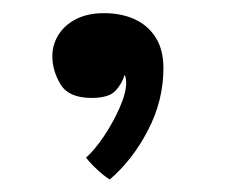

<svg xmlns="http://www.w3.org/2000/svg" viewBox="-20 -162 374 299"><path d="M151 117.5Q148.5 116.5 141 110.5Q133.5 104.5 125.8 96.8Q118 89 114 83.5Q127.5 71.5 141.8 50.2Q156 29 166.2 6Q176.5 -17 176.5 -33.5Q176.5 -40.5 174 -45.5Q170.5 -32.5 160.2 -21Q150 -9.5 122.5 -9.5Q87 -9.5 74.2 -30.8Q61.5 -52 61.5 -74.5Q61.5 -92.5 71.2 -108Q81 -123.5 99 -132.5Q117 -141.5 142 -141.5Q169 -141.5 189.8 -132Q210.5 -122.5 222.5 -103.5Q234.5 -84.5 234.5 -56Q234.5 -5.5 210.5 40.8Q186.5 87 151 117.5Z"/></svg>

Font: Grandstander Thin Light
Style: Regular
Weight: 300
Version: Version 1.200